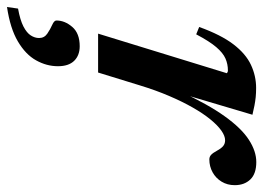

<svg xmlns="http://www.w3.org/2000/svg" viewBox="-157 -370 752 548"><g transform="rotate(90 219.0 -96.0)"><path d="M154 -367.5Q152.5 -368.5 150.8 -369.5Q149 -370.5 146 -370.5Q128 -370.5 112 -363.5Q96 -356.5 79.5 -337.2Q63 -318 43 -280L22 -288.5Q44.5 -351 71.5 -386.2Q98.5 -421.5 130 -436.2Q161.5 -451 196 -451Q210.5 -451 222.5 -449.8Q234.5 -448.5 246.5 -446.2Q258.5 -444 272.5 -440.5L209 -226.5L205.5 -233Q242.5 -313.5 276.8 -361.2Q311 -409 343.8 -430.2Q376.5 -451.5 407.5 -451.5Q441 -451.5 457.2 -434.5Q473.5 -417.5 473.5 -390Q473.5 -369 463.5 -352.5Q453.5 -336 436.8 -326.8Q420 -317.5 400 -317.5Q392.5 -317.5 387 -322.5Q381.5 -327.5 375 -339.5Q368.5 -351.5 361.8 -357Q355 -362.5 345.5 -362.5Q333 -362.5 317.8 -351.8Q302.5 -341 285.8 -320.5Q269 -300 252 -270.2Q235 -240.5 218.8 -202.5Q202.5 -164.5 188.5 -118.5L152 0H41ZM3.5 119Q3.5 95 21.8 73.8Q40 52.5 77 52.5Q103 52.5 118.5 68.2Q134 84 134 114.5Q134 147 117.2 177Q100.5 207 63.2 229Q26 251 -35 260L-30.5 228.5Q2.5 222.5 20.8 213Q39 203.5 46.2 192Q53.5 180.5 53.5 168.5Q53.5 153.5 41 145Q28.5 136.5 16 131Q3.5 125.5 3.5 119Z"/></g></svg>

Font: Newsreader 24pt SemiBold
Style: Italic
Weight: 600
Italic angle: -17°
Designer: Hugues Gentile
Foundry: Production Type
Version: Version 1.003